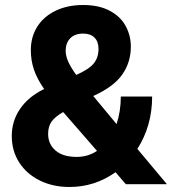

<svg xmlns="http://www.w3.org/2000/svg" viewBox="-20 -735 686 766"><path d="M646 0H482L441 -48Q358 11 257 11Q191 11 138.5 -15Q86 -41 56.5 -87Q27 -133 27 -193Q27 -252 60 -300.5Q93 -349 156 -380Q128 -420 115.5 -457Q103 -494 103 -535Q103 -587 128 -627.5Q153 -668 200.5 -691.5Q248 -715 312 -715Q375 -715 418 -692Q461 -669 481.5 -631Q502 -593 502 -549Q502 -487 468 -438Q434 -389 352 -352L445 -240Q462 -291 462 -350H587Q587 -233 528 -141ZM242 -533Q242 -512 252 -489.5Q262 -467 284 -436Q336 -459 354.5 -482.5Q373 -506 373 -540Q373 -569 357 -585Q341 -601 312 -601Q278 -601 260 -582Q242 -563 242 -533ZM367 -133 232 -288Q199 -269 185.5 -249.5Q172 -230 172 -201Q172 -160 201.5 -134.5Q231 -109 286 -109Q331 -109 367 -133Z"/></svg>

Font: CBA Beacon Sans Extra Bold
Style: Regular
Weight: 800
Designer: Wei Huang
Foundry: Wei Huang
Version: Version 1.002